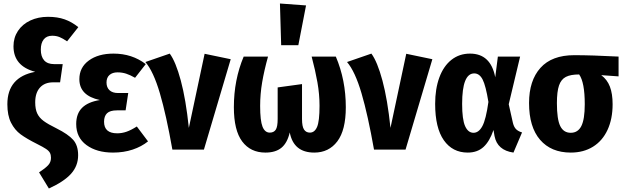

<svg xmlns="http://www.w3.org/2000/svg" viewBox="-20 -854 3558 1096"><path d="M427 -699 363 -618Q338 -635 319.5 -642.5Q301 -650 278 -650Q246 -650 229.5 -629Q213 -608 213 -571Q213 -531 232 -509.5Q251 -488 289 -488H338L323 -384H283Q235 -384 208 -354Q181 -324 181 -270Q181 -231 192.5 -206.5Q204 -182 229 -163.5Q254 -145 303 -121Q369 -88 397.5 -56Q426 -24 426 32Q426 93 385.5 138Q345 183 259 222L203 130Q238 107 254.5 89.5Q271 72 271 47Q271 30 265 18.5Q259 7 242.5 -4Q226 -15 192 -32Q132 -62 98 -87Q64 -112 43 -153.5Q22 -195 22 -259Q22 -414 181 -444Q57 -477 57 -590Q57 -639 82.5 -677.5Q108 -716 153 -737Q198 -758 254 -758Q308 -758 349 -743.5Q390 -729 427 -699Z M812 -488 751 -410Q723 -426 700 -433.5Q677 -441 651 -441Q622 -441 605 -426Q588 -411 588 -383Q588 -355 605 -339Q622 -323 654 -323H712L697 -224H648Q608 -224 591 -207.5Q574 -191 574 -159Q574 -93 649 -93Q676 -93 702 -102Q728 -111 761 -132L825 -47Q788 -17 737 0Q686 17 625 17Q532 17 473.5 -26Q415 -69 415 -146Q415 -205 448.5 -238.5Q482 -272 550 -283Q433 -308 433 -402Q433 -469 487 -508.5Q541 -548 628 -548Q734 -548 812 -488Z M1058 -124 1148 -547 1297 -516 1144 0H964Q929 -198 892.5 -322Q856 -446 810 -500L949 -548Q983 -502 1012 -394.5Q1041 -287 1058 -124Z M1954 -242Q1954 -111 1905.5 -47Q1857 17 1774 17Q1656 17 1634 -98Q1620 -38 1586.5 -10.5Q1553 17 1495 17Q1410 17 1362.5 -46.5Q1315 -110 1315 -242Q1315 -398 1371 -531H1510Q1488 -452 1476.5 -384.5Q1465 -317 1465 -249Q1465 -165 1478.5 -131Q1492 -97 1520 -97Q1543 -97 1554 -113.5Q1565 -130 1565 -175V-355L1704 -374V-175Q1704 -132 1715.5 -114.5Q1727 -97 1749 -97Q1776 -97 1790 -129.5Q1804 -162 1804 -250Q1804 -316 1792 -384Q1780 -452 1759 -531H1897Q1954 -397 1954 -242ZM1727 -823 1683 -596H1585L1578 -834Z M2209 -124 2299 -547 2448 -516 2295 0H2115Q2080 -198 2043.5 -322Q2007 -446 1961 -500L2100 -548Q2134 -502 2163 -394.5Q2192 -287 2209 -124Z M2807 -413 2822 -531H2949L2884 -259L2908 -152Q2914 -128 2926.5 -116Q2939 -104 2960 -98L2911 17Q2819 4 2803 -77L2797 -112Q2775 -47 2740 -15Q2705 17 2650 17Q2563 17 2513.5 -53.5Q2464 -124 2464 -261Q2464 -347 2488 -412Q2512 -477 2557 -512.5Q2602 -548 2663 -548Q2781 -548 2807 -413ZM2618 -261Q2618 -172 2635 -134Q2652 -96 2683 -96Q2713 -96 2733.5 -134Q2754 -172 2768 -272Q2753 -365 2735 -400Q2717 -435 2687 -435Q2618 -435 2618 -261Z M3511 -418 3412 -425Q3446 -400 3461.5 -359.5Q3477 -319 3477 -259Q3477 -175 3448 -112.5Q3419 -50 3365 -16.5Q3311 17 3238 17Q3126 17 3063 -56Q3000 -129 3000 -266Q3000 -394 3065 -466.5Q3130 -539 3258 -539Q3357 -539 3511 -531ZM3318 -259Q3318 -384 3286 -429Q3237 -429 3210 -415Q3183 -401 3171 -366Q3159 -331 3159 -265Q3159 -173 3178 -134.5Q3197 -96 3238 -96Q3279 -96 3298.5 -134.5Q3318 -173 3318 -259Z"/></svg>

Font: Fira Sans Condensed
Style: Bold
Weight: 700
Width: 3
Designer: bBox Type GmbH & Carrois Corporate GbR & Edenspiekermann AG
Foundry: bBox Type GmbH & Carrois Corporate GbR & Edenspiekermann AG
Version: Version 4.301